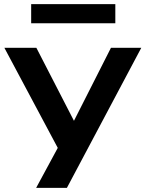

<svg xmlns="http://www.w3.org/2000/svg" viewBox="-20 -724 702 924"><path d="M154 180 280 -53V29L1 -494H155L346 -123H326L514 -494H660L302 180ZM130 -612V-704H535V-612Z"/></svg>

Font: Nunito Sans 10pt Expanded
Style: Bold
Weight: 700
Width: 7
Designer: Vernon Adams
Foundry: Vernon Adams
Version: Version 3.101;gftools[0.9.27]